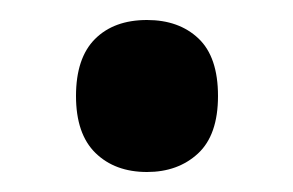

<svg xmlns="http://www.w3.org/2000/svg" viewBox="-20 -449 293 192"><path d="M56 -353Q56 -391 75 -410Q94 -429 127 -429Q159 -429 178.5 -410.5Q198 -392 198 -353Q198 -314 178 -295.5Q158 -277 127 -277Q95 -277 75.5 -296Q56 -315 56 -353Z"/></svg>

Font: Noto Sans Georgian Condensed SemiBold
Style: Regular
Weight: 600
Width: 3
Designer: Monotype Design Team, Akaki Razmadze
Foundry: Google LLC
Version: Version 2.005; ttfautohint (v1.8.4.7-5d5b)